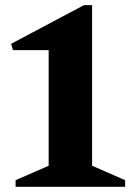

<svg xmlns="http://www.w3.org/2000/svg" viewBox="-20 -721 535 741"><path d="M40.2 0V-25.6L167.8 -81.4V-527.6H30L22.8 -551.8L304 -701.2H335.4V-81.4L463 -25.6V0Z"/></svg>

Font: Platypi Light
Style: Regular
Weight: 300
Designer: David Sargent
Foundry: Bolt Cutter Type
Version: Version 1.200